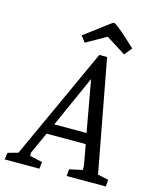

<svg xmlns="http://www.w3.org/2000/svg" viewBox="-174 -917 807 1000"><g transform="rotate(15 229.5 -417.0)"><path d="M169 -728 240 -781Q282 -812 295.5 -823Q309 -834 316 -834Q321 -834 334.5 -823.5Q348 -813 362 -801.5Q376 -790 381 -785L441 -730L408 -689L302 -756L194 -695ZM-46 -37 9 -52 284 -653H326L439 -49L497 -37L494 0H283L286 -37L356 -52V-75L336 -186H125L72 -69V-52L140 -37L136 0H-51ZM325 -243 280 -494 275 -521 274 -518 262 -491 151 -243Z"/></g></svg>

Font: Faustina VF Beta
Style: Italic
Weight: 400
Italic angle: -8°
Designer: Alfonso Garcia
Foundry: Omnibus-Type
Version: Version 1.006